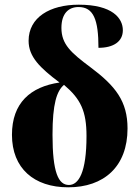

<svg xmlns="http://www.w3.org/2000/svg" viewBox="-20 -789 595 819"><path d="M271 10C423 10 524 -78 524 -241C524 -357 473 -422 366 -502C283 -564 242 -600 242 -670C242 -731 272 -759 315 -759C379 -759 400 -705 400 -585C463 -585 504 -611 504 -660C504 -711 460 -769 316 -769C193 -769 102 -715 102 -615C102 -547 150 -500 234 -437C110 -419 31 -350 31 -214C31 -71 125 10 271 10ZM274 0C229 0 204 -53 204 -214C204 -346 222 -401 253 -427C324 -367 349 -315 349 -209C349 -52 315 0 274 0Z"/></svg>

Font: Noto Serif Display Condensed Black
Style: Regular
Weight: 900
Width: 3
Designer: Monotype Design Team
Foundry: Monotype Imaging Inc.
Version: Version 2.009